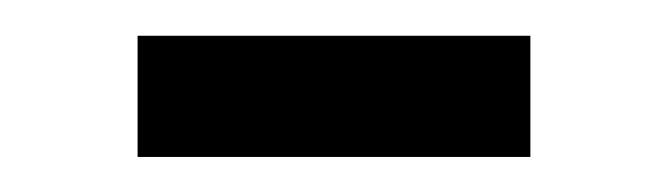

<svg xmlns="http://www.w3.org/2000/svg" viewBox="-20 -355 379 109"><path d="M281.1 -265.9H58.1V-334.7H281.1Z"/></svg>

Font: Khula
Style: Regular
Weight: 400
Designer: Erin McLaughlin, Steve Matteson
Version: Version 1.000;PS 1.0;hotconv 1.0.72;makeotf.lib2.5.5900; ttf